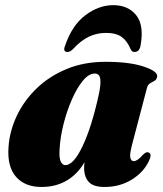

<svg xmlns="http://www.w3.org/2000/svg" viewBox="-20 -712 633 744"><path d="M492 -152.5Q482 -114.5 485 -101Q488 -87.5 498.5 -87.5Q512.5 -87.5 533.5 -112Q542 -120 546.8 -121.5Q551.5 -123 556.5 -121Q570.5 -115 556 -86Q535 -43 489.2 -15.2Q443.5 12.5 385 12.5Q341.5 12.5 323.8 -7.2Q306 -27 306 -61Q306 -70.5 307.5 -83.5Q280.5 -37 238.2 -12.2Q196 12.5 141 12.5Q76.5 12.5 42 -27Q7.5 -66.5 13 -142Q17 -203.5 44.8 -262.5Q72.5 -321.5 121.5 -369Q170.5 -416.5 238 -444.5Q305.5 -472.5 388.5 -472.5Q481.5 -472.5 536.2 -454.2Q591 -436 589 -416.5Q587.5 -404 579.2 -399.2Q571 -394.5 562 -389.5Q553 -384.5 549.5 -371.5ZM211 -135.5Q208.5 -99 215.5 -85.5Q222.5 -72 233 -72Q265 -72 300.2 -146.2Q335.5 -220.5 363 -346.5Q371.5 -386 368.5 -406.5Q365.5 -427 347 -427Q324 -427 301 -399Q278 -371 258.5 -326.5Q239 -282 226.2 -231.2Q213.5 -180.5 211 -135.5ZM390.5 -584.5Q355.5 -584.5 324.8 -570Q294 -555.5 264 -523Q252 -510.5 242 -510.5Q222.5 -510.5 232 -534.5Q259 -614 310.8 -653Q362.5 -692 419 -692Q476.5 -692 507.8 -653Q539 -614 524.5 -534.5Q520 -510.5 500.5 -510.5Q490.5 -510.5 485.5 -523Q473 -553 451.5 -568.8Q430 -584.5 390.5 -584.5Z"/></svg>

Font: Fraunces 72pt S000 Black
Style: Italic
Weight: 900
Italic angle: -16°
Version: Version 1.000; ttfautohint (v1.8.3)